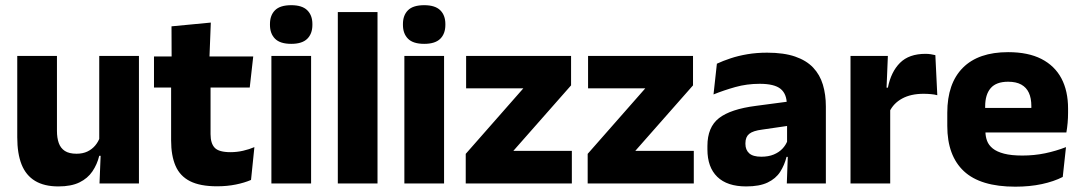

<svg xmlns="http://www.w3.org/2000/svg" viewBox="-20 -707 4168 740"><path d="M199.5 -491.5V-202.5Q199.5 -175.5 206.5 -155.8Q213.5 -136 230 -125.2Q246.5 -114.5 275 -114.5Q299 -114.5 316.8 -123Q334.5 -131.5 346.8 -146Q359 -160.5 365 -178L388.5 -106.5H362.5Q354.5 -73.5 336.2 -46.5Q318 -19.5 286.2 -4Q254.5 11.5 205 11.5Q150.5 11.5 115.2 -9.8Q80 -31 63.2 -73Q46.5 -115 46.5 -178V-491.5ZM515.5 -491.5V0H363.5L368.5 -123L362.5 -137V-491.5Z M816.5 11Q751 11 712.2 -8.8Q673.5 -28.5 656.5 -68Q639.5 -107.5 639.5 -165.5V-440H791.5V-190Q791.5 -154 807.8 -137.2Q824 -120.5 868.5 -120.5Q893 -120.5 917 -126Q941 -131.5 960.5 -140L947.5 -13.5Q922 -2.5 888.8 4.2Q855.5 11 816.5 11ZM573.5 -369.5V-489.5H956L942.5 -369.5ZM641.5 -478.5 641 -605.5 792.5 -620 787 -478.5Z M1026 0V-491.5H1179V0ZM1102.5 -538Q1059.5 -538 1040 -557.8Q1020.5 -577.5 1020.5 -611V-614.5Q1020.5 -648 1040 -667.5Q1059.5 -687 1102.5 -687Q1144.5 -687 1164.2 -667.5Q1184 -648 1184 -614.5V-611Q1184 -577 1164.2 -557.5Q1144.5 -538 1102.5 -538Z M1282 0V-660.5H1435V0Z M1538.5 0V-491.5H1691.5V0ZM1615 -538Q1572 -538 1552.5 -557.8Q1533 -577.5 1533 -611V-614.5Q1533 -648 1552.5 -667.5Q1572 -687 1615 -687Q1657 -687 1676.8 -667.5Q1696.5 -648 1696.5 -614.5V-611Q1696.5 -577 1676.8 -557.5Q1657 -538 1615 -538Z M2184 -125.5V0H1775V-114L1997 -366.5H1776.5V-491.5H2181V-378L1958.5 -125.5Z M2654 -125.5V0H2245V-114L2467 -366.5H2246.5V-491.5H2651V-378L2428.5 -125.5Z M3012.5 0 3017 -123 3013.5 -130.5V-284L3012.5 -304Q3012.5 -345 2988.5 -364.5Q2964.5 -384 2908 -384Q2858.5 -384 2814 -371.5Q2769.5 -359 2730 -343L2743 -461.5Q2766.5 -472.5 2795.8 -482.2Q2825 -492 2860.5 -498Q2896 -504 2936.5 -504Q3001 -504 3044.5 -489Q3088 -474 3114 -446.5Q3140 -419 3151.5 -380.8Q3163 -342.5 3163 -296.5V0ZM2856 11.5Q2782.5 11.5 2744.5 -25.5Q2706.5 -62.5 2706.5 -131V-144.5Q2706.5 -217 2751.2 -251.8Q2796 -286.5 2893.5 -299L3025.5 -316.5L3034.5 -224.5L2917.5 -207.5Q2882 -203 2867.5 -191Q2853 -179 2853 -155.5V-152Q2853 -129.5 2867.5 -116.2Q2882 -103 2914 -103Q2942 -103 2962.2 -111.5Q2982.5 -120 2995.5 -133.8Q3008.5 -147.5 3015 -164.5L3036.5 -102.5H3011.5Q3003.5 -70.5 2986.8 -44.5Q2970 -18.5 2938.5 -3.5Q2907 11.5 2856 11.5Z M3408 -276 3366 -369H3402Q3414 -430 3448.8 -464.8Q3483.5 -499.5 3547 -499.5Q3558 -499.5 3567.2 -498Q3576.5 -496.5 3585 -494.5L3592.5 -340Q3582 -343 3568 -344.2Q3554 -345.5 3539.5 -345.5Q3490.5 -345.5 3457 -327.2Q3423.5 -309 3408 -276ZM3258 0V-491.5H3402L3395.5 -334.5L3411 -332.5V0Z M3893 12.5Q3759 12.5 3695 -47.2Q3631 -107 3631 -221.5V-272.5Q3631 -385.5 3691 -445.8Q3751 -506 3865.5 -506Q3942.5 -506 3993.8 -479.8Q4045 -453.5 4070.8 -405Q4096.5 -356.5 4096.5 -288.5V-272Q4096.5 -253 4094.8 -233.2Q4093 -213.5 4090 -196.5H3952Q3954 -225.5 3954.5 -251.2Q3955 -277 3955 -298Q3955 -328.5 3945.5 -349.2Q3936 -370 3916.2 -381Q3896.5 -392 3865.5 -392Q3819.5 -392 3798.2 -367.2Q3777 -342.5 3777 -297V-252L3778 -235.5V-200.5Q3778 -181.5 3784.2 -164.5Q3790.5 -147.5 3806.2 -134.8Q3822 -122 3849.8 -114.8Q3877.5 -107.5 3920.5 -107.5Q3966 -107.5 4008 -116.2Q4050 -125 4088.5 -140L4076 -25Q4042 -7.5 3995.5 2.5Q3949 12.5 3893 12.5ZM3712 -196.5V-291H4059V-196.5Z"/></svg>

Font: Anek Gurmukhi
Style: Bold
Weight: 700
Designer: Sarang Kulkarni (Gurmukhi), Yesha Goshar (Latin)
Foundry: Ek Type
Version: Version 1.003